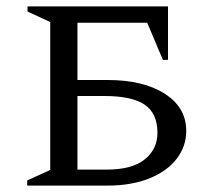

<svg xmlns="http://www.w3.org/2000/svg" viewBox="-20 -580 654 600"><path d="M316 0H65V-16L137 -49V-511L66 -544V-560H505V-393H489L440 -509H222V-330H316Q428 -330 495 -287Q562 -244 562 -171Q562 -122 531.5 -83Q501 -44 445.5 -22Q390 0 316 0ZM306 -280H222V-50H313Q393 -50 432.5 -82Q472 -114 472 -165Q472 -226 432 -253Q392 -280 306 -280Z"/></svg>

Font: Spectral SC
Style: Regular
Weight: 400
Designer: Jean-Baptiste Levee
Foundry: Production Type
Version: Version 2.001